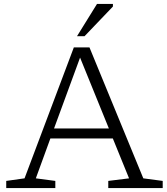

<svg xmlns="http://www.w3.org/2000/svg" viewBox="-20 -950 846 970"><path d="M704 -49 802 -36V0H527V-36L632 -49L550 -250.5H234.5L161 -49L259.5 -36V0H11.5V-36L104 -49L353 -710.5H432ZM253 -301H530L384.5 -659ZM369 -767 470 -930H550.5V-917L407 -767Z"/></svg>

Font: Newsreader Caption Light
Style: Regular
Weight: 300
Designer: Hugues Gentile
Foundry: Production Type
Version: Version 1.001